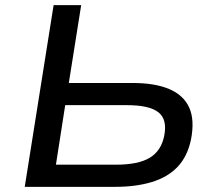

<svg xmlns="http://www.w3.org/2000/svg" viewBox="-20 -725 833 745"><path d="M76 0 188 -705H295L247 -403H495Q581 -403 636.5 -379.5Q692 -356 714 -308Q736 -260 721 -183Q707 -117 668.5 -77Q630 -37 568.5 -18.5Q507 0 427 0ZM197 -86H430Q516 -86 560.5 -112.5Q605 -139 617 -197Q630 -261 595 -289Q560 -317 472 -317H233Z"/></svg>

Font: Nunito Sans 7pt SemiExpanded Medium
Style: Italic
Weight: 500
Width: 6
Italic angle: -9°
Designer: Vernon Adams
Foundry: Vernon Adams
Version: Version 3.101;gftools[0.9.27]